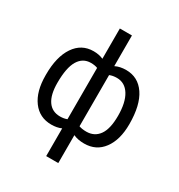

<svg xmlns="http://www.w3.org/2000/svg" viewBox="-217 -895 1159 1242"><g transform="rotate(30 362.5 -273.5)"><path d="M48.8 -254.4Q48.8 -386.7 100.1 -462.4Q151.4 -538.1 240.7 -538.1Q282.2 -538.1 313.5 -523.9V-750H403.8V-521Q438 -538.1 483.9 -538.1Q573.7 -538.1 625 -462.4Q676.3 -386.7 676.3 -244.1Q676.3 -127.4 625.2 -58.6Q574.2 10.3 484.9 10.3Q437.5 10.3 403.8 -5.4V203.1H313.5V-3.9Q281.2 10.3 239.7 10.3Q150.9 10.3 99.9 -58.6Q48.8 -127.4 48.8 -247.1ZM585.9 -254.4Q585.9 -354 551.8 -408.9Q517.6 -463.9 457.5 -463.9Q426.8 -463.9 403.8 -454.1V-71.8Q425.8 -63.5 458.5 -63.5Q519 -63.5 552.5 -110.4Q585.9 -157.2 585.9 -254.4ZM139.2 -244.1Q139.2 -155.3 170.9 -109.4Q202.6 -63.5 262.2 -63.5Q290.5 -63.5 313.5 -72.3V-455.6Q293 -463.9 263.2 -463.9Q203.6 -463.9 171.4 -410.6Q139.2 -357.4 139.2 -244.1Z"/></g></svg>

Font: Roboto
Style: Regular
Weight: 400
Designer: Google
Version: Version 2.001047; 2015